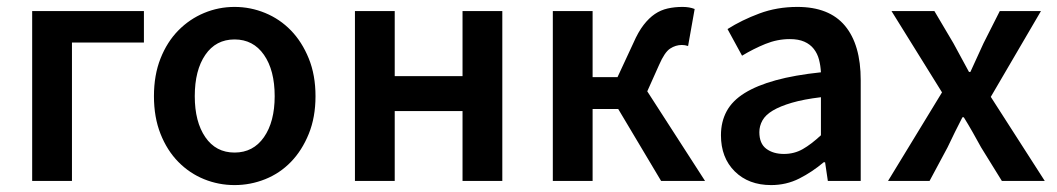

<svg xmlns="http://www.w3.org/2000/svg" viewBox="-20 -523 3054 555"><path d="M73 0V-491H396V-400H188V0Z M658 12Q612 12 570 -5Q528 -22 495.5 -55Q463 -88 444 -136Q425 -184 425 -245Q425 -306 444 -354Q463 -402 495.5 -435Q528 -468 570 -485.5Q612 -503 658 -503Q704 -503 746.5 -485.5Q789 -468 821 -435Q853 -402 872.5 -354Q892 -306 892 -245Q892 -184 872.5 -136Q853 -88 821 -55Q789 -22 746.5 -5Q704 12 658 12ZM658 -82Q712 -82 743 -126.5Q774 -171 774 -245Q774 -320 743 -364.5Q712 -409 658 -409Q604 -409 573.5 -364.5Q543 -320 543 -245Q543 -171 573.5 -126.5Q604 -82 658 -82Z M1006 0V-491H1121V-303H1317V-491H1432V0H1317V-202H1121V0Z M1578 0V-491H1693V-300H1765L1811 -399Q1825 -431 1840.5 -451Q1856 -471 1873 -482.5Q1890 -494 1910 -498.5Q1930 -503 1953 -503Q1973 -503 1988 -497L1969 -390Q1960 -393 1951 -393Q1933 -393 1917 -382.5Q1901 -372 1885 -335L1851 -259L2018 0H1891L1767 -208H1693V0Z M2209 12Q2144 12 2104 -27.5Q2064 -67 2064 -132Q2064 -171 2080.5 -201.5Q2097 -232 2132.5 -254Q2168 -276 2222.5 -291Q2277 -306 2353 -314Q2352 -333 2347.5 -350.5Q2343 -368 2332.5 -381.5Q2322 -395 2305 -402.5Q2288 -410 2263 -410Q2227 -410 2192.5 -396Q2158 -382 2125 -362L2083 -439Q2124 -465 2175 -484Q2226 -503 2285 -503Q2377 -503 2422.5 -448.5Q2468 -394 2468 -291V0H2373L2365 -54H2361Q2328 -26 2290.5 -7Q2253 12 2209 12ZM2246 -78Q2276 -78 2300.5 -92Q2325 -106 2353 -132V-242Q2303 -236 2269 -226Q2235 -216 2214 -203.5Q2193 -191 2184 -175Q2175 -159 2175 -141Q2175 -108 2195 -93Q2215 -78 2246 -78Z M2547 0 2703 -256 2557 -491H2681L2736 -398Q2747 -378 2758.5 -356.5Q2770 -335 2781 -315H2785Q2794 -335 2804 -356.5Q2814 -378 2823 -398L2870 -491H2989L2844 -243L3000 0H2876L2816 -97Q2804 -119 2791.5 -141Q2779 -163 2766 -184H2762Q2751 -163 2740.5 -141.5Q2730 -120 2719 -97L2667 0Z"/></svg>

Font: Giro Sans Semibold
Style: Regular
Weight: 600
Designer: Paul D. Hunt
Foundry: Adobe Systems Incorporated
Version: Version 1.000;PS 1.0;hotconv 1.0.88;makeotf.lib2.5.647800